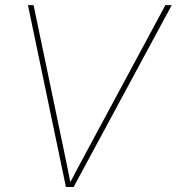

<svg xmlns="http://www.w3.org/2000/svg" viewBox="-20 -748 707 768"><path d="M243.7 0 91.8 -727.5H114.3L231.9 -164.1Q240.2 -125 248 -85.9Q255.9 -46.9 263.7 -7.8H254.9Q275.4 -46.9 296.4 -85.9Q317.4 -125 338.4 -164.1L641.6 -727.5H667L274.4 0Z"/></svg>

Font: Inter 28pt Thin
Style: Italic
Weight: 250
Italic angle: -9.3988°
Designer: Rasmus Andersson
Foundry: rsms
Version: Version 4.001;git-66647c0bb